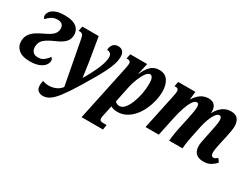

<svg xmlns="http://www.w3.org/2000/svg" viewBox="-75 -1084 2396 1859"><g transform="rotate(30 1123.0 -154.5)"><path d="M166 10Q81 10 39 -26Q-3 -62 -3 -117Q-3 -162 17.5 -193.5Q38 -225 72.5 -247.5Q107 -270 150 -290Q214 -319 241.5 -346.5Q269 -374 269 -413Q269 -441 252.5 -458Q236 -475 201 -475Q161 -475 133 -456.5Q105 -438 84 -414Q79 -419 74.5 -427Q70 -435 70 -449Q70 -469 85.5 -491.5Q101 -514 138 -530Q175 -546 240 -546Q306 -546 343.5 -529Q381 -512 396.5 -484.5Q412 -457 412 -427Q412 -377 382 -345Q352 -313 285 -284Q214 -254 177 -222.5Q140 -191 140 -137Q140 -105 158 -83.5Q176 -62 216 -62Q255 -62 282.5 -84Q310 -106 326 -132Q332 -129 338.5 -120.5Q345 -112 345 -98Q345 -72 326 -47.5Q307 -23 267.5 -6.5Q228 10 166 10Z M443 237Q412 237 389.5 219.5Q367 202 367 159Q367 135 374 109Q405 122 443 122Q481 122 518.5 106.5Q556 91 581 58L489 -429Q484 -460 473.5 -471.5Q463 -483 439 -483H429L440 -536H623L666 -278Q669 -256 673.5 -226Q678 -196 682.5 -164Q687 -132 690 -106Q744 -196 778.5 -275.5Q813 -355 813 -406Q813 -436 798 -448.5Q783 -461 761 -461Q761 -500 782 -523Q803 -546 837 -546Q873 -546 890.5 -524.5Q908 -503 908 -465Q908 -414 880.5 -346.5Q853 -279 807.5 -200Q762 -121 709 -34Q644 72 598.5 131Q553 190 516.5 213.5Q480 237 443 237Z M872 227 1003 -391Q1007 -410 1009.5 -425.5Q1012 -441 1012 -451Q1012 -483 978 -483H965L976 -536H1165L1138 -413H1142Q1164 -470 1201.5 -508Q1239 -546 1298 -546Q1364 -546 1395.5 -498Q1427 -450 1427 -378Q1427 -328 1414.5 -274Q1402 -220 1378.5 -169.5Q1355 -119 1320.5 -78.5Q1286 -38 1242 -14Q1198 10 1145 10Q1121 10 1101.5 5Q1082 0 1070 -8Q1067 13 1060 39L1049 90Q1046 103 1043.5 116.5Q1041 130 1041 140Q1041 159 1051 165.5Q1061 172 1082 172H1120L1111 227ZM1134 -49Q1164 -49 1190 -79Q1216 -109 1236 -158.5Q1256 -208 1267 -266Q1278 -324 1278 -379Q1278 -427 1267 -446Q1256 -465 1240 -465Q1218 -465 1195 -433Q1172 -401 1152 -351.5Q1132 -302 1121 -250L1084 -72Q1094 -59 1107 -54Q1120 -49 1134 -49Z M2107 10Q2064 10 2039 -5Q2014 -20 2003.5 -44Q1993 -68 1993 -95Q1993 -116 1996.5 -140Q2000 -164 2006 -189L2027 -290Q2033 -319 2039.5 -354.5Q2046 -390 2046 -414Q2046 -430 2040.5 -443.5Q2035 -457 2020 -457Q2000 -457 1980 -430.5Q1960 -404 1943 -360Q1926 -316 1915 -262L1903 -205Q1891 -152 1882 -101Q1873 -50 1869 0H1720Q1724 -46 1733 -98Q1742 -150 1753 -197L1773 -290Q1781 -326 1786.5 -360Q1792 -394 1792 -415Q1792 -429 1787.5 -442.5Q1783 -456 1768 -456Q1744 -456 1722.5 -423Q1701 -390 1682.5 -335.5Q1664 -281 1650 -217L1604 0H1456L1539 -391Q1543 -412 1545.5 -426Q1548 -440 1548 -451Q1548 -483 1515 -483H1501L1512 -536H1704L1694 -447H1696Q1725 -494 1763 -520Q1801 -546 1849 -546Q1896 -546 1917 -519.5Q1938 -493 1938 -456Q1938 -448 1937 -435H1939Q1999 -546 2100 -546Q2156 -546 2178 -513.5Q2200 -481 2200 -439Q2200 -413 2194 -379Q2188 -345 2181 -312L2158 -209Q2152 -182 2148 -157Q2144 -132 2144 -113Q2144 -94 2151 -82.5Q2158 -71 2172 -71Q2194 -71 2216 -94L2243 -57Q2223 -32 2190 -11Q2157 10 2107 10Z"/></g></svg>

Font: Noto Serif ExtraCondensed ExtraBold
Style: Italic
Weight: 800
Width: 2
Italic angle: -12°
Designer: Monotype Design Team
Foundry: Monotype Imaging Inc.
Version: Version 2.013